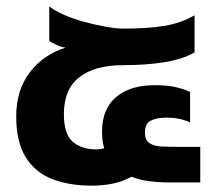

<svg xmlns="http://www.w3.org/2000/svg" viewBox="-20 -574 659 604"><path d="M268 10Q197 10 143.5 -11Q90 -32 60.5 -80Q31 -128 31 -208Q31 -290 73.5 -346Q116 -402 186 -424Q172 -426 157.5 -433Q143 -440 135 -445V-554Q151 -541 180 -528Q209 -515 244 -505.5Q279 -496 312 -490Q345 -484 367 -484Q444 -484 496.5 -492.5Q549 -501 592 -526V-409Q553 -387 495.5 -378Q438 -369 367 -369Q279 -369 230 -331.5Q181 -294 181 -215Q181 -152 209 -128Q237 -104 283 -104Q296 -104 308 -108Q304 -119 302.5 -132.5Q301 -146 301 -160Q301 -231 345 -268.5Q389 -306 467 -306Q502 -306 527.5 -301Q553 -296 578 -285V-189Q545 -204 505 -204Q473 -204 454.5 -194.5Q436 -185 436 -158Q436 -133 450.5 -123.5Q465 -114 490.5 -113Q516 -112 548 -112H610V0H515Q480 0 449.5 -4Q419 -8 394 -18Q364 -2 333 4Q302 10 268 10Z"/></svg>

Font: Kanit SemiBold
Style: Regular
Weight: 600
Designer: Katatrad Team
Foundry: CadsonDemak
Version: Version 2.000; ttfautohint (v1.8.3)